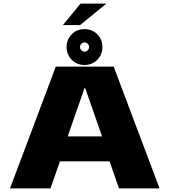

<svg xmlns="http://www.w3.org/2000/svg" viewBox="-20 -1045 939 1065"><path d="M35.5 0 289.5 -675.5H610.5L865 0H640L588 -150H312.5L260 0ZM355.5 -288.5H546L452.5 -556.5H449ZM449 -684.5Q406.5 -684.5 378 -713.2Q349.5 -742 349.5 -784.5Q349.5 -826.5 377.8 -855Q406 -883.5 449 -883.5Q491 -883.5 519.5 -855Q548 -826.5 548 -784.5Q548 -742 519.5 -713.2Q491 -684.5 449 -684.5ZM449 -758.5Q459 -758.5 466.5 -766Q474 -773.5 474 -784.5Q474 -795 466.5 -802.2Q459 -809.5 449 -809.5Q438.5 -809.5 431.2 -802.2Q424 -795 424 -784.5Q424 -773.5 431.2 -766Q438.5 -758.5 449 -758.5ZM329 -906 426.5 -1025H570L424.5 -906Z"/></svg>

Font: Anybody ExtraExpanded ExtraBold
Style: Regular
Weight: 800
Width: 8
Designer: Tyler Finck
Foundry: Etcetera Type Company
Version: Version 1.010; ttfautohint (v1.8.3) -l 8 -r 50 -G 200 -x 14 